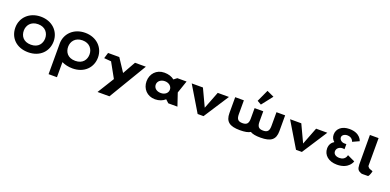

<svg xmlns="http://www.w3.org/2000/svg" viewBox="6 -2151 7491 3685"><g transform="rotate(20 3752.0 -308.0)"><path d="M58.9 -363.9C58.9 -159.1 205.1 -0.1 450.5 -0.1C689.8 -0.1 841.1 -159.1 841.1 -363.9C841.1 -568.8 683 -726.9 450.5 -726.9C219.5 -726.9 58.9 -568.8 58.9 -363.9ZM231.4 -363.9C231.4 -468.5 301.4 -573 450.5 -573C600.7 -573 668.6 -468.5 668.6 -363.9C668.6 -259.4 604.8 -154.8 450.5 -154.8C292.1 -154.8 231.4 -259.4 231.4 -363.9Z M1137 -363.9C1137 -468.5 1207 -573 1356.1 -573C1506.2 -573 1574.1 -468.5 1574.1 -363.9C1574.1 -259.4 1510.4 -154.8 1356.1 -154.8C1197.7 -154.8 1137 -259.4 1137 -363.9ZM964.3 -363.9C964.3 -359.8 964.4 -355.7 964.5 -351.7V260H1135.5V-48.1C1198.4 -17.5 1273.2 -0.1 1356.1 -0.1C1595.4 -0.1 1746.7 -159.1 1746.7 -363.9C1746.7 -568.8 1588.6 -726.9 1356.1 -726.9C1125 -726.9 964.3 -568.8 964.3 -363.9Z M2448.2 -513 2300.6 -250 2127.6 -513H1898.3L1862.1 -394L2007.1 -382L2174.8 -80L1964.3 260H2207.4L2669.9 -513Z M2777.4 -256C2777.4 -106 2882.4 15 3046.5 15C3131.2 15 3203.8 -16 3249.7 -58H3252.2L3315.1 0H3501.6L3414.6 -258L3501.6 -513H3312.7L3249.7 -464C3198.9 -505 3129.9 -528 3046.5 -528C2882.4 -528 2777.4 -406 2777.4 -256ZM2965.4 -256C2965.4 -327 3029.5 -377 3110.6 -377C3190.4 -377 3254.6 -327 3254.6 -256C3254.6 -186 3194.1 -136 3110.6 -136C3023.5 -136 2965.4 -186 2965.4 -256Z M3835.8 -513H3606.8L3914.4 0H4034.4L4367.2 -513H4138.2L4001.4 -160Z M4910.2 -632 4993 -585 5168.2 -808.9 5022.6 -876.1ZM4658.6 -550H4481.6V-226C4481.6 -54 4567.6 15 4780.8 15C4880.6 15 4947.4 2.3 4992.3 -25.9C5037.1 1.6 5103.6 14 5202.2 14C5415.4 14 5501.4 -55 5501.4 -227V-550H5324.4V-270C5324.4 -169 5291.8 -130 5202.2 -130C5112.7 -130 5080 -169 5080 -270V-480H4903V-269C4903 -168 4870.3 -129 4780.8 -129C4691.2 -129 4658.6 -168 4658.6 -269Z M5844.8 -513H5615.8L5923.4 0H6043.4L6376.2 -513H6147.2L6010.4 -160Z M6881.7 -511.8C6881.7 -511.8 6862.2 -598.5 6755.2 -598.5C6700.7 -598.5 6650.3 -566.2 6650.3 -521.2C6650.3 -470.2 6700.7 -432.8 6752.2 -432.8H6794.3V-328.2C6794.3 -328.2 6777.9 -333.3 6757.3 -333.3C6689.4 -333.3 6634.9 -290.8 6634.9 -230.5C6634.9 -171 6686.3 -137.8 6757.3 -137.8C6884.8 -137.8 6896.1 -244.9 6896.1 -244.9L7049.9 -172.7C7049.9 -172.7 7002.3 -0.1 6756.3 -0.1C6584.8 -0.1 6475.1 -96.2 6475.1 -230.5C6475.1 -304.4 6510 -358 6564.4 -391.1C6526.1 -420.9 6502.3 -465.1 6502.3 -522.9C6502.3 -641.9 6599.2 -726.9 6753.2 -726.9C6980.2 -726.9 7015.9 -573 7015.9 -573Z M7159 -753H7336V-191C7336.2 -173 7352.1 -161.8 7368.9 -145C7378.1 -135.7 7436.8 -124 7445 -113C7445 -113 7423.8 -21.3 7395.1 0C7311 0 7272 4.3 7253 -3C7185.4 -28.9 7165 -57.6 7161.5 -148L7161 -148V-166.5C7160.9 -176.7 7160.9 -187.5 7161 -199V-200Z"/></g></svg>

Font: Hussar
Style: BdSuprExt
Weight: 700
Foundry: Cannot Into Space Fonts
Version: Version 2.00